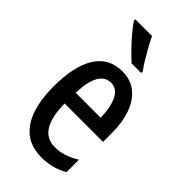

<svg xmlns="http://www.w3.org/2000/svg" viewBox="-240 -832 908 908"><g transform="rotate(45 214.0 -378.0)"><path d="M220 -549Q277 -549 315 -517.5Q353 -486 372 -432Q391 -378 391 -309V-248H134Q136 -69 247 -69Q278 -69 308 -78.5Q338 -88 370 -108V-25Q311 10 238 10Q167 10 123.5 -25.5Q80 -61 60 -123.5Q40 -186 40 -266Q40 -404 85.5 -476.5Q131 -549 220 -549ZM220 -473Q182 -473 160 -436.5Q138 -400 135 -321H302Q302 -384 282 -428.5Q262 -473 220 -473ZM201 -766Q211 -744 226.5 -716Q242 -688 258 -661.5Q274 -635 288 -617V-606H224Q205 -623 178 -650.5Q151 -678 126.5 -707Q102 -736 89 -757V-766Z"/></g></svg>

Font: Noto Sans Sinhala ExtraCondensed Medium
Style: Regular
Weight: 500
Width: 2
Designer: Jelle Bosma - Monotype Design Team
Foundry: Monotype Imaging Inc.
Version: Version 2.006; ttfautohint (v1.8.4.7-5d5b)